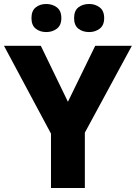

<svg xmlns="http://www.w3.org/2000/svg" viewBox="-20 -944 682 964"><path d="M321 -433 458 -714H642L406 -278V0H236V-273L0 -714H185ZM138 -853Q138 -890 159.5 -907Q181 -924 212 -924Q243 -924 265.5 -907Q288 -890 288 -853Q288 -817 265.5 -800Q243 -783 212 -783Q181 -783 159.5 -800Q138 -817 138 -853ZM352 -853Q352 -890 373.5 -907Q395 -924 428 -924Q458 -924 480.5 -907Q503 -890 503 -853Q503 -817 480.5 -800Q458 -783 428 -783Q395 -783 373.5 -800Q352 -817 352 -853Z"/></svg>

Font: Noto Sans Sinhala UI ExtraBold
Style: Regular
Weight: 800
Designer: Jelle Bosma - Monotype Design Team
Foundry: Monotype Imaging Inc.
Version: Version 2.006; ttfautohint (v1.8.4.7-5d5b)